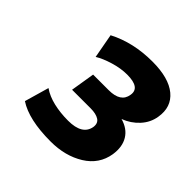

<svg xmlns="http://www.w3.org/2000/svg" viewBox="-122 -815 645 645"><g transform="rotate(45 200.0 -493.0)"><path d="M201 -277Q97 -277 44 -312L69 -399Q92 -383 124 -375.5Q156 -368 193 -368Q260 -368 268 -413Q271 -433 257 -442Q243 -451 217 -451H129L143 -537H217Q274 -537 280 -578Q287 -618 224 -618Q194 -618 161 -608Q128 -598 107 -585L91 -672Q162 -709 253 -709Q331 -709 369 -677.5Q407 -646 398 -592Q393 -560 370.5 -535.5Q348 -511 316 -499Q352 -489 368.5 -462Q385 -435 379 -395Q370 -339 320 -308Q270 -277 201 -277Z"/></g></svg>

Font: Mulish ExtraBold
Style: Italic
Weight: 800
Italic angle: -9°
Designer: Vernon Adams
Foundry: Vernon Adams
Version: Version 3.603; ttfautohint (v1.8.3)